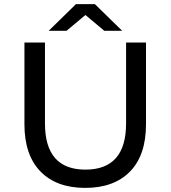

<svg xmlns="http://www.w3.org/2000/svg" viewBox="-20 -907 831 935"><path d="M396 -834 304 -757H217L350 -887H442L575 -757H488ZM594 -700H691V-302Q691 -151 613 -71.5Q535 8 395 8Q255 8 177 -72Q99 -152 99 -302V-700H199V-306Q199 -81 396 -81Q594 -81 594 -306Z"/></svg>

Font: Montserrat
Style: Regular
Weight: 500
Designer: Julieta Ulanovsky
Foundry: Julieta Ulanovsky
Version: Version 7.200;PS 007.200;hotconv 1.0.88;makeotf.lib2.5.64775